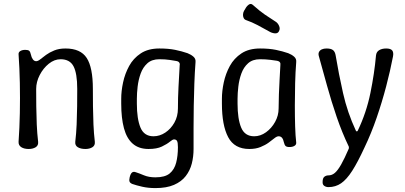

<svg xmlns="http://www.w3.org/2000/svg" viewBox="-20 -755 2070 982"><path d="M75 -477Q74 -488 84 -494Q94 -500 109 -500Q124 -500 129.5 -495Q135 -490 138 -476Q141 -461 148 -451.5Q155 -442 165 -442Q174 -442 186.5 -452Q199 -462 216 -474.5Q233 -487 257.5 -497Q282 -507 315 -507Q392 -507 423.5 -458.5Q455 -410 455 -300Q455 -258 455.5 -211.5Q456 -165 458 -118.5Q460 -72 465 -30Q467 -11 452.5 -2Q438 7 417 7Q393 7 378 -2Q363 -11 365 -30Q370 -72 372 -118.5Q374 -165 374.5 -211.5Q375 -258 375 -300Q375 -380 356 -416Q337 -452 290 -452Q258 -452 229.5 -429Q201 -406 183 -371Q165 -336 165 -300Q165 -258 165.5 -211.5Q166 -165 168 -118.5Q170 -72 175 -30Q177 -11 162.5 -2Q148 7 127 7Q103 7 88.5 -2.5Q74 -12 75 -30Q80 -100 81.5 -177Q83 -254 81.5 -330.5Q80 -407 75 -477Z M775 207Q738 207 707.5 200Q677 193 657 186Q645 181 642.5 173.5Q640 166 643 153Q647 135 654.5 128Q662 121 675 126Q691 131 716 141.5Q741 152 775 152Q824 152 848 132Q872 112 881 77Q890 42 890 -2Q890 -26 885.5 -34Q881 -42 870 -42Q863 -42 848.5 -30Q834 -18 808 -5.5Q782 7 740 7Q690 7 659 -20Q628 -47 614 -99Q600 -151 600 -225V-250Q600 -289 609.5 -333.5Q619 -378 640.5 -417.5Q662 -457 700 -482Q738 -507 795 -507Q842 -507 876 -500Q910 -493 939 -483Q957 -476 969.5 -465Q982 -454 980 -437Q976 -383 974 -327Q972 -271 971 -214.5Q970 -158 970 -102.5Q970 -47 970 7Q970 46 961 81.5Q952 117 930 145.5Q908 174 870 190.5Q832 207 775 207ZM765 -58Q797 -58 825.5 -77Q854 -96 872 -128Q890 -160 890 -200Q890 -254 893 -311Q896 -368 899 -421Q901 -430 896 -436Q891 -442 882 -443Q871 -445 848 -448.5Q825 -452 795 -452Q757 -452 734 -431.5Q711 -411 699.5 -379Q688 -347 684 -312.5Q680 -278 680 -250V-225Q680 -147 698.5 -102.5Q717 -58 765 -58Z M1255 7Q1179 7 1147 -53.5Q1115 -114 1115 -225V-250Q1115 -289 1124.5 -333.5Q1134 -378 1155.5 -417.5Q1177 -457 1215 -482Q1253 -507 1310 -507Q1357 -507 1391 -500Q1425 -493 1454 -483Q1472 -476 1484.5 -465Q1497 -454 1495 -437Q1491 -387 1489.5 -329.5Q1488 -272 1488 -215Q1488 -158 1489.5 -109Q1491 -60 1495 -26Q1496 -15 1486 -9Q1476 -3 1461 -3Q1446 -3 1440.5 -8.5Q1435 -14 1432 -27Q1429 -42 1422.5 -50Q1416 -58 1405 -58Q1396 -58 1383.5 -48Q1371 -38 1354 -25.5Q1337 -13 1312.5 -3Q1288 7 1255 7ZM1280 -58Q1312 -58 1340.5 -78.5Q1369 -99 1387 -131.5Q1405 -164 1405 -200Q1405 -236 1406.5 -273.5Q1408 -311 1410 -348.5Q1412 -386 1414 -422Q1417 -440 1398 -444Q1386 -446 1362 -449Q1338 -452 1310 -452Q1272 -452 1249 -431.5Q1226 -411 1214.5 -379Q1203 -347 1199 -312.5Q1195 -278 1195 -250V-225Q1195 -147 1213.5 -102.5Q1232 -58 1280 -58ZM1387 -646Q1400 -639 1407 -623.5Q1414 -608 1407 -596L1406 -594Q1400 -583 1385 -584.5Q1370 -586 1357 -594Q1327 -611 1297.5 -626.5Q1268 -642 1239 -652Q1230 -655 1226 -663.5Q1222 -672 1223 -682.5Q1224 -693 1229 -701L1234 -709Q1241 -723 1252 -731Q1263 -739 1273 -730Q1310 -697 1334.5 -680.5Q1359 -664 1387 -646Z M1660 202Q1648 202 1639 196Q1630 190 1630 178V176Q1630 156 1639 149Q1648 142 1660 142Q1678 142 1693 129Q1708 116 1725 86Q1742 56 1764 5Q1765 0 1764 -5Q1729 -78 1702 -157Q1675 -236 1653 -315.5Q1631 -395 1611 -467Q1607 -480 1611.5 -489Q1616 -498 1626 -502.5Q1636 -507 1650 -507Q1673 -507 1683.5 -498.5Q1694 -490 1697 -470Q1712 -379 1734.5 -279Q1757 -179 1800 -87Q1802 -83 1805 -83Q1808 -83 1810 -87Q1854 -179 1874.5 -279.5Q1895 -380 1903 -471Q1905 -490 1919.5 -498.5Q1934 -507 1955 -507Q1978 -507 1986 -497Q1994 -487 1990 -466Q1976 -393 1955 -313Q1934 -233 1906.5 -153Q1879 -73 1844 0Q1810 74 1781.5 118.5Q1753 163 1724.5 182.5Q1696 202 1660 202Z"/></svg>

Font: Winky Sans Light
Style: Regular
Weight: 300
Designer: Simon Atzbach
Foundry: typofactur
Version: Version 1.205